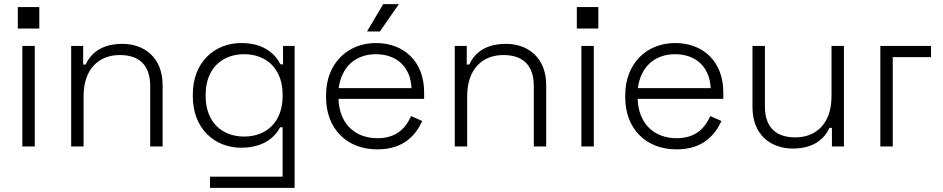

<svg xmlns="http://www.w3.org/2000/svg" viewBox="-20 -708 4556 928"><path d="M88 0H148V-486H88ZM66 -570H170V-674H66Z M324 0H384V-243C384 -376 459 -442 559 -442C648 -442 706 -398 706 -292V0H766V-296C766 -430 677 -496 572 -496C468 -496 418 -448 394 -396H382V-486H324Z M995 200H1404V-486H1348V-397H1336C1308 -450 1253 -500 1146 -500C1016 -500 912 -406 912 -253V-241C912 -89 1015 6 1146 6C1253 6 1308 -44 1334 -93H1346V146H995ZM974 -243V-251C974 -373 1050 -446 1160 -446C1270 -446 1346 -373 1346 -251V-243C1346 -121 1270 -48 1160 -48C1050 -48 974 -121 974 -243Z M1804 14C1933 14 1990 -57 2021 -123L1967 -147C1940 -87 1895 -40 1804 -40C1697 -40 1620 -109 1616 -230H2030V-262C2030 -410 1933 -500 1797 -500C1657 -500 1556 -398 1556 -249V-237C1556 -88 1654 14 1804 14ZM1617 -282C1631 -387 1700 -446 1797 -446C1895 -446 1964 -387 1969 -282ZM1754 -556H1816L1908 -688H1832Z M2178 0H2238V-243C2238 -376 2313 -442 2413 -442C2502 -442 2560 -398 2560 -292V0H2620V-296C2620 -430 2531 -496 2426 -496C2322 -496 2272 -448 2248 -396H2236V-486H2178Z M2790 0H2850V-486H2790ZM2768 -570H2872V-674H2768Z M3250 14C3379 14 3436 -57 3467 -123L3413 -147C3386 -87 3341 -40 3250 -40C3143 -40 3066 -109 3062 -230H3476V-262C3476 -410 3379 -500 3243 -500C3103 -500 3002 -398 3002 -249V-237C3002 -88 3100 14 3250 14ZM3063 -282C3077 -387 3146 -446 3243 -446C3341 -446 3410 -387 3415 -282Z M3811 10C3915 10 3965 -38 3989 -90H4001V0H4059V-486H3999V-243C3999 -110 3924 -44 3824 -44C3735 -44 3677 -88 3677 -194V-486H3617V-190C3617 -56 3706 10 3811 10Z M4235 0H4295V-432H4480V-486H4235Z"/></svg>

Font: Meta Space Light
Style: Regular
Weight: 300
Designer: Meta Pool / Florian Karsten
Foundry: Meta Pool / Florian Karsten
Version: Version 2.000;Glyphs 3.1.1 (3137)